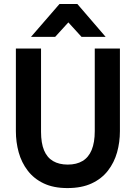

<svg xmlns="http://www.w3.org/2000/svg" viewBox="-20 -947 691 977"><path d="M282.8 -926.8H373.5L517.5 -759.5H394.8L327.8 -833L260.8 -759.5H137.8ZM60.8 -279.5V-700H188.8V-276.2Q188.8 -219.2 204.1 -182.2Q219.5 -145.2 250 -127.4Q280.5 -109.5 325 -109.5Q369.8 -109.5 400.2 -127.9Q430.8 -146.2 446.5 -184.1Q462.2 -222 462.2 -280.2V-700H590.2V-279.5Q590.2 -223.8 575.8 -171.9Q561.2 -120 529.4 -78.8Q497.5 -37.5 446.6 -13.8Q395.8 10 323 10Q252.2 10 202.4 -13.8Q152.5 -37.5 121 -78.8Q89.5 -120 75.1 -171.9Q60.8 -223.8 60.8 -279.5Z"/></svg>

Font: Haskoy
Style: Regular
Weight: 400
Designer: Ertekin Erdin
Foundry: Ertekin Erdin
Version: Version 1.500